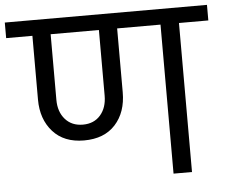

<svg xmlns="http://www.w3.org/2000/svg" viewBox="-79 -800 1013 860"><g transform="rotate(-5 427.5 -370.0)"><path d="M882 -670H750V0H667V-670H472V-383Q472 -293 422 -238Q372 -183 281 -183Q191 -183 141 -239Q91 -295 91 -383V-670H-27V-740H882ZM390 -670H173V-375Q173 -321 202.5 -287.5Q232 -254 282 -254Q332 -254 361 -287.5Q390 -321 390 -375Z"/></g></svg>

Font: DVN-Poppins
Style: Regular
Weight: 400
Designer: Ninad Kale (Devanagari), Jonny Pinhorn (Latin)
Foundry: Indian Type Foundry
Version: 4.004